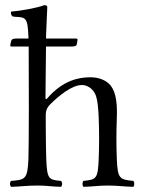

<svg xmlns="http://www.w3.org/2000/svg" viewBox="-20 -718 551 743"><path d="M273 -569H158C158 -582 159 -592 159 -599C162 -661 161 -654 163 -689C163 -696 160 -698 151 -698C127 -688 61 -676 23 -673C21 -665 23 -660 29 -654C32 -654 35 -654 38 -653C80 -651 87 -651 90 -576C90 -574 90 -572 90 -569H44C27 -569 24 -564 22 -555L20 -544C19 -539 21 -538 25 -538H91C92 -428 92 -156 90 -104C87 -25 78 -22 23 -18C17 -12 17 -1 23 5C62 4 84 0 125 0C162 0 176 4 216 5C222 -1 222 -12 216 -18C168 -22 162 -25 159 -104C157 -154 157 -273 157 -273C157 -293 165 -305 173 -313C209 -349 259 -389 297 -389C316 -389 337 -377 348 -355C358 -336 361 -290 362 -261C364 -211 364 -154 362 -104C359 -26 353 -23 303 -18C298 -12 298 -1 303 5C343 4 360 0 398 0C437 0 455 4 496 5C501 -1 501 -12 496 -18C443 -23 435 -26 432 -104C430 -154 430 -208 432 -258C434 -310 431 -357 409 -386C393 -407 363 -419 330 -419C283 -419 224 -406 166 -341C163 -337 156 -328 156 -341C156 -341 157 -458 158 -538H256C265 -538 276 -539 277 -546L280 -563C281 -567 278 -569 273 -569Z"/></svg>

Font: Libertinus Serif Display
Style: Regular
Weight: 400
Designer: Philipp H. Poll, Khaled Hosny
Foundry: Caleb Maclennan
Version: Version 7.050;RELEASE